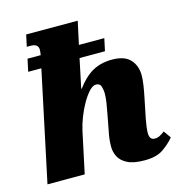

<svg xmlns="http://www.w3.org/2000/svg" viewBox="-112 -861 915 971"><g transform="rotate(-15 345.0 -375.0)"><path d="M527 10Q469 10 437 -6.5Q405 -23 392.5 -48Q380 -73 380 -100Q380 -134 386 -165L404 -260Q410 -290 414.5 -319Q419 -348 419 -369Q419 -387 413.5 -405.5Q408 -424 387 -424Q370 -424 351 -403.5Q332 -383 314 -351.5Q296 -320 282 -284Q268 -248 261 -216L215 0H20L142 -575H73L87 -640H156Q159 -658 159 -668Q159 -699 119 -699H99L112 -760H382L356 -640H489L475 -575H342L310 -423H313Q353 -477 396.5 -501Q440 -525 498 -525Q563 -525 593 -492.5Q623 -460 623 -409Q623 -389 618.5 -358.5Q614 -328 607 -295L586 -192Q582 -172 579.5 -152Q577 -132 577 -120Q577 -83 604 -83Q619 -83 630.5 -89Q642 -95 657 -106L684 -68Q659 -38 624 -14Q589 10 527 10Z"/></g></svg>

Font: Noto Serif Black
Style: Italic
Weight: 900
Italic angle: -12°
Designer: Monotype Design Team
Foundry: Monotype Imaging Inc.
Version: Version 2.013